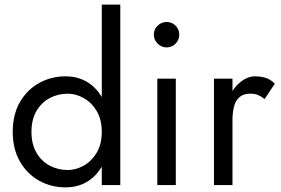

<svg xmlns="http://www.w3.org/2000/svg" viewBox="-20 -800 1213 830"><path d="M420 -780V0H500V-780ZM35 -230Q35 -156 66 -102Q97 -48 149 -19Q201 10 263 10Q321 10 364 -19Q407 -48 431.5 -102Q456 -156 456 -230Q456 -305 431.5 -358.5Q407 -412 364 -441Q321 -470 263 -470Q201 -470 149 -441Q97 -412 66 -358.5Q35 -305 35 -230ZM116 -230Q116 -283 137.5 -320Q159 -357 195 -376Q231 -395 273 -395Q308 -395 342 -376Q376 -357 398 -320Q420 -283 420 -230Q420 -177 398 -140Q376 -103 342 -84Q308 -65 273 -65Q231 -65 195 -84Q159 -103 137.5 -140Q116 -177 116 -230Z M645 -650Q645 -628 661.5 -611.5Q678 -595 700 -595Q723 -595 739 -611.5Q755 -628 755 -650Q755 -673 739 -689Q723 -705 700 -705Q678 -705 661.5 -689Q645 -673 645 -650ZM660 -460V0H740V-460Z M985 -460H905V0H985ZM1124 -372 1168 -438Q1150 -457 1128.5 -463.5Q1107 -470 1082 -470Q1050 -470 1019 -445Q988 -420 968.5 -377.5Q949 -335 949 -280H985Q985 -313 991.5 -339Q998 -365 1015 -380Q1032 -395 1062 -395Q1082 -395 1095 -389.5Q1108 -384 1124 -372Z"/></svg>

Font: Glinicke Jost Regular
Style: Regular
Weight: 400
Version: Version 3.710